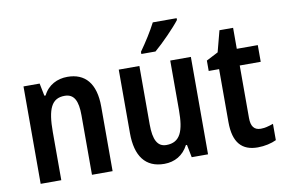

<svg xmlns="http://www.w3.org/2000/svg" viewBox="-80 -905 1562 1054"><g transform="rotate(-10 701.0 -378.0)"><path d="M314 -553C258 -553 206 -528 179 -473H172L158 -543H68V0H183V-268C183 -397 208 -453 281 -453C334 -453 354 -412 354 -332V0H469V-360C469 -490 412 -553 314 -553Z M961 -756V-766H828C805 -721 771 -667 736 -618V-606H815C861 -645 932 -718 961 -756ZM1001 -543H886V-266C886 -151 863 -90 785 -90C736 -90 714 -131 714 -217V-543H599V-189C599 -61 651 10 756 10C814 10 862 -17 890 -71H896L910 0H1001Z M1311 -88C1274 -88 1257 -111 1257 -157V-450H1374V-543H1257V-660H1181L1150 -542L1084 -508V-450H1142V-155C1142 -39 1190 10 1277 10C1316 10 1354 1 1381 -12V-103C1356 -94 1333 -88 1311 -88Z"/></g></svg>

Font: Noto Sans Gurmukhi UI Condensed SemiBold
Style: Regular
Weight: 600
Width: 3
Designer: Jelle Bosma - Monotype Design Team
Foundry: Monotype Imaging Inc.
Version: Version 2.004